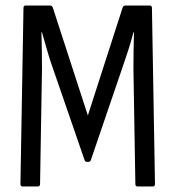

<svg xmlns="http://www.w3.org/2000/svg" viewBox="-20 -675 634 695"><path d="M62 0Q54 0 54 -9L65 -646Q65 -655 73 -655H161Q168 -655 171 -648L298 -257L424 -648Q427 -655 434 -655H522Q530 -655 530 -646L541 -9Q541 0 533 0H478Q470 0 470 -9L463 -425Q463 -456 463.5 -490.5Q464 -525 465 -558H463Q455 -526 444.5 -494Q434 -462 423 -430L309 -96Q307 -89 299 -89H295Q288 -89 286 -96L170 -432Q159 -463 150 -495Q141 -527 132 -558H130Q131 -526 131.5 -491.5Q132 -457 132 -426L125 -9Q125 0 117 0Z"/></svg>

Font: Sofia Sans Cond
Style: Regular
Weight: 400
Width: 3
Designer: Botio Nikoltchev, Ani Petrova
Foundry: lettersoup
Version: Version 4.100; ttfautohint (v1.8.3)